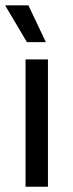

<svg xmlns="http://www.w3.org/2000/svg" viewBox="-20 -709 278 729"><path d="M77 0V-483.4H162V0ZM87.9 -688.7 153.7 -549.8V-549H82.2L0.1 -687.5V-688.7Z"/></svg>

Font: Anek Gurmukhi Medium SemiExpanded
Style: Regular
Weight: 500
Width: 6
Version: Version 1.003